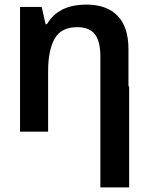

<svg xmlns="http://www.w3.org/2000/svg" viewBox="-20 -572 640 834"><path d="M67 0V-542H161L178 -467H184Q233 -552 356 -552Q443 -552 490.5 -503.5Q538 -455 538 -358V-197H541V242H416V0V-326Q416 -393 392 -423.5Q368 -454 316 -454Q245 -454 217 -403.5Q189 -353 189 -262V0Z"/></svg>

Font: Noto Sans Mono SemiBold
Style: Regular
Weight: 600
Designer: Monotype Design Team
Foundry: Monotype Imaging Inc.
Version: Version 2.014; ttfautohint (v1.8.4.7-5d5b)